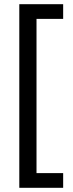

<svg xmlns="http://www.w3.org/2000/svg" viewBox="-20 -736 347 915"><path d="M281 159H72V-716H281V-646H154V89H281Z"/></svg>

Font: Noto Sans Display SemiCondensed
Style: Regular
Weight: 400
Width: 4
Version: Version 2.003